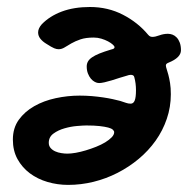

<svg xmlns="http://www.w3.org/2000/svg" viewBox="-20 -495 550 546"><path d="M340.8 -279.8Q331.5 -277.3 320.3 -273.7Q309.1 -270 298.1 -266.6Q287.1 -263.2 277.3 -261Q267.6 -258.8 261.7 -258.8Q255.9 -258.8 249.8 -262Q243.7 -265.1 238.5 -271.2Q233.4 -277.3 230 -286.1Q226.6 -294.9 226.6 -306.2Q226.6 -313.5 230 -319.8Q233.4 -326.2 241.5 -331.8Q249.5 -337.4 262.7 -342.8Q275.9 -348.1 295.4 -354Q301.8 -355.5 303.7 -356.9Q305.7 -358.4 305.7 -360.8Q305.7 -363.8 300.5 -368.4Q295.4 -373 287.1 -377.4Q278.8 -381.8 268.3 -385Q257.8 -388.2 246.6 -388.2Q224.1 -388.2 209 -383.1Q193.8 -377.9 182.9 -371.6Q171.9 -365.2 163.6 -360.1Q155.3 -355 146.5 -355Q141.1 -355 134.3 -357.7Q127.4 -360.4 110.8 -371.1Q101.1 -377 94.7 -385Q88.4 -393.1 88.4 -402.8Q88.4 -414.1 98.6 -425.8Q121.1 -449.2 155.8 -462.2Q190.4 -475.1 235.8 -475.1Q287.1 -475.1 329.6 -453.1Q372.1 -431.2 401.4 -396Q404.8 -392.1 407.7 -391.1Q410.6 -390.1 413.6 -390.1Q421.4 -390.1 433.3 -394.5Q445.3 -398.9 457.5 -398.9Q463.9 -398.9 470.5 -396.5Q477.1 -394 482.4 -388.4Q487.8 -382.8 491.2 -373.8Q494.6 -364.7 494.6 -352.1Q494.6 -331.1 459.5 -316.9Q451.7 -314 451.7 -309.1Q451.7 -305.2 453.9 -298.8Q456.1 -292.5 458.7 -282.5Q461.4 -272.5 463.6 -258.8Q465.8 -245.1 465.8 -227.1Q465.8 -190.4 454.3 -157Q442.9 -123.5 422.6 -95Q402.3 -66.4 374.5 -43.2Q346.7 -20 314.2 -3.4Q281.7 13.2 246.1 22Q210.4 30.8 173.8 30.8Q143.6 30.8 115.2 22.5Q86.9 14.2 64.9 -2.2Q43 -18.6 29.8 -42.5Q16.6 -66.4 16.6 -98.1Q16.6 -130.9 33.4 -154.3Q50.3 -177.7 77.4 -193.1Q104.5 -208.5 138.4 -215.8Q172.4 -223.1 206.5 -223.1Q224.1 -223.1 241.2 -221.7Q258.3 -220.2 273.2 -218Q288.1 -215.8 300.5 -213.1Q313 -210.4 321.8 -208Q331.5 -205.1 338.1 -202.6Q344.7 -200.2 351.6 -200.2Q359.4 -200.2 363 -209Q366.7 -217.8 366.7 -238.8Q366.7 -248 365.5 -257.6Q364.3 -267.1 361.8 -275.9Q360.4 -282.2 351.6 -282.2Q349.1 -282.2 346.4 -281.5Q343.8 -280.8 340.8 -279.8ZM118.7 -88.9Q118.7 -80.1 124 -74Q129.4 -67.9 137.2 -64.5Q145 -61 154.3 -59.6Q163.6 -58.1 171.4 -58.1Q181.6 -58.1 195.6 -60.5Q209.5 -63 224.1 -67.4Q238.8 -71.8 253.4 -77.6Q268.1 -83.5 279.3 -90.3Q290.5 -97.2 297.6 -104.5Q304.7 -111.8 304.7 -119.1Q304.7 -122.6 300.8 -126.2Q296.9 -129.9 287.6 -132.3Q278.3 -134.8 263.2 -136.5Q248 -138.2 225.6 -138.2Q216.8 -138.2 199.2 -136.7Q181.6 -135.3 163.6 -130.1Q145.5 -125 132.1 -115.2Q118.7 -105.5 118.7 -88.9Z"/></svg>

Font: Gochi Hand Cyrillic
Style: Regular
Weight: 400
Designer: Juan Pablo del Peral; Denis Ignatov
Foundry: Juan Pablo del Peral; Denis Ignatov
Version: Version 1.00 June 29, 2018, initial release